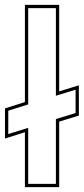

<svg xmlns="http://www.w3.org/2000/svg" viewBox="-26 -770 344 790"><path d="M76.5 0V-226L-5.5 -200V-324L76.5 -350V-750H217.5V-394L298.5 -419V-294.5L217.5 -269.5V0ZM90 -13.5H204V-280L285 -305V-401L204 -376V-736.5H90V-340.5L8 -314.5V-218.5L90 -244Z"/></svg>

Font: Tourney Thin
Style: Regular
Weight: 100
Designer: Tyler Finck
Foundry: Etcetera Type Co
Version: Version 1.015